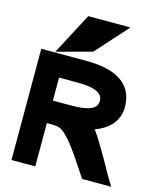

<svg xmlns="http://www.w3.org/2000/svg" viewBox="-118 -883 797 967"><g transform="rotate(15 280.0 -400.0)"><path d="M292 -634 441 -800H221L107 -584ZM271 -580H35V0H159V-226H165C183 -226 200 -226 213 -224C269 -218 356 -68 394 -14L403 0H555L534 -34C522 -53 446 -196 400 -258C463 -280 518 -327 518 -405C518 -538 406 -580 271 -580ZM253 -343H159V-463H258C343 -463 388 -444 388 -403C388 -359 342 -343 253 -343Z"/></g></svg>

Font: Charger
Style: Hemi
Weight: 900
Designer: Jasper
Foundry: Cannot Into Space Fonts
Version: Version 0.99